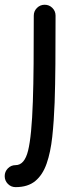

<svg xmlns="http://www.w3.org/2000/svg" viewBox="-73 -540 320 809"><path d="M115.2 -520Q134.3 -520 147.7 -506.6Q161.1 -493.2 161.1 -474.1Q161.1 -361.8 160.4 -270.8Q159.7 -179.7 157.2 -107.9Q154.3 -28.8 147.2 36.4Q140.1 101.6 123.5 149.2Q106.9 196.8 75.7 222.7Q44.4 248.5 -7.3 248.5Q-26.4 248.5 -39.8 234.9Q-53.2 221.2 -53.2 202.1Q-53.2 183.1 -39.8 169.4Q-26.4 155.8 -7.3 155.8Q30.3 155.8 45.4 94.5Q60.5 33.2 65.4 -111.8Q67.9 -182.1 68.6 -272Q69.3 -361.8 69.3 -474.1Q69.3 -493.2 82.8 -506.6Q96.2 -520 115.2 -520Z"/></svg>

Font: Mikhak-DS1-FD Medium
Style: Regular
Weight: 500
Designer: Amin Abedi
Version: Version 3.2